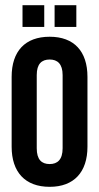

<svg xmlns="http://www.w3.org/2000/svg" viewBox="-20 -711 382 742"><path d="M67 -691V-607H151V-691ZM191 -691V-607H275V-691ZM172 -569C77 -569 25 -513 25 -414V-144C25 -46 77 11 172 11C266 11 318 -46 318 -144V-414C318 -513 266 -569 172 -569ZM222 -138C222 -94 202 -77 172 -77C141 -77 122 -94 122 -138V-421C122 -464 141 -481 172 -481C202 -481 222 -464 222 -421Z"/></svg>

Font: Modon Arabic
Style: Bold
Weight: 700
Designer: Ahmedzaza
Foundry: Ahmedzaza
Version: Version 2.010